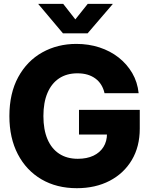

<svg xmlns="http://www.w3.org/2000/svg" viewBox="-20 -967 781 998"><path d="M379.4 11.2Q274.4 11.2 195.6 -34.9Q116.7 -81.1 72.8 -165.3Q28.8 -249.5 28.8 -363.3Q28.8 -481.9 74.7 -566.2Q120.6 -650.4 199.7 -694.6Q278.8 -738.8 377 -738.8Q440.9 -738.8 497.1 -720.5Q553.2 -702.1 596.7 -668Q640.1 -633.8 667.5 -586.9Q694.8 -540 700.7 -482.4H523.4Q518.1 -506.3 506.3 -525.6Q494.6 -544.9 476.6 -558.3Q458.5 -571.8 435.1 -578.9Q411.6 -585.9 382.3 -585.9Q326.7 -585.9 287.1 -559.6Q247.6 -533.2 226.6 -483.6Q205.6 -434.1 205.6 -363.8Q205.6 -293.5 226.6 -243.9Q247.6 -194.3 287.6 -168Q327.6 -141.6 384.3 -141.6Q431.6 -141.6 465.6 -157.7Q499.5 -173.8 517.8 -203.1Q536.1 -232.4 536.1 -271.5L573.7 -267.6H390.6V-396H706.5V-298.3Q706.5 -204.6 665 -135Q623.5 -65.4 549.8 -27.1Q476.1 11.2 379.4 11.2ZM308.6 -946.8 371.6 -866.2 436 -946.8H565.9V-945.8L435.5 -793.9H307.1L179.2 -945.8V-946.8Z"/></svg>

Font: Inter 28pt ExtraBold
Style: Regular
Weight: 800
Designer: Rasmus Andersson
Foundry: rsms
Version: Version 4.001;git-66647c0bb